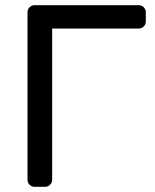

<svg xmlns="http://www.w3.org/2000/svg" viewBox="-20 -720 599 740"><path d="M515 -700Q526 -700 534 -692Q542 -684 542 -673V-637Q542 -626 534 -618Q526 -610 515 -610H181V-27Q181 -16 173 -8Q165 0 154 0H113Q102 0 94 -8Q86 -16 86 -27V-673Q86 -684 94 -692Q102 -700 113 -700Z"/></svg>

Font: Rubik
Style: Regular
Weight: 400
Designer: Hubert & Fischer
Foundry: Hubert & Fischer
Version: Version 1.002; ttfautohint (v1.6)